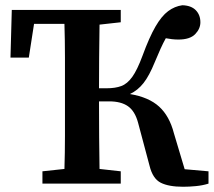

<svg xmlns="http://www.w3.org/2000/svg" viewBox="-20 -701 817 733"><path d="M679 12Q624 12 593.5 -3.5Q563 -19 551 -68L507 -233Q495 -277 468.5 -295.5Q442 -314 397 -314H358Q358 -242 358.5 -179Q359 -116 360 -56L441 -47V0H142V-47L226 -56Q228 -118 228 -182Q228 -246 228 -310V-353Q228 -417 228 -481.5Q228 -546 226 -610H110L90 -481H20L25 -663H441V-616L360 -607Q359 -545 358.5 -482Q358 -419 358 -364H387Q420 -364 443 -372.5Q466 -381 485 -407.5Q504 -434 524 -488Q550 -559 573.5 -599.5Q597 -640 622 -658.5Q647 -677 676 -681Q710 -680 727.5 -662Q745 -644 745 -616Q745 -591 725 -570.5Q705 -550 661 -550Q648 -550 636 -551.5Q624 -553 613 -555Q603 -537 593 -515Q583 -493 571 -464Q550 -412 528 -384Q506 -356 476 -342Q548 -330 587.5 -294Q627 -258 644 -192L685 -55L776 -47V0Q754 7 728 9.5Q702 12 679 12Z"/></svg>

Font: Source Serif Pro SemiBold
Style: Regular
Weight: 600
Designer: Frank Grießhammer
Foundry: Adobe Systems Incorporated
Version: Version 3.001;hotconv 1.0.111;makeotfexe 2.5.65597